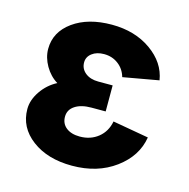

<svg xmlns="http://www.w3.org/2000/svg" viewBox="-85 -607 687 699"><g transform="rotate(15 258.5 -258.0)"><path d="M313 -213.9H259.8Q220.7 -213.9 197.8 -198.7Q174.8 -183.6 174.8 -157.2Q174.8 -131.3 193.8 -116.2Q212.9 -101.1 245.1 -101.1Q285.6 -101.1 314.2 -124Q342.8 -147 350.1 -186L485.8 -162.1Q474.1 -89.4 407.5 -40.3Q340.8 8.8 245.1 8.8Q152.8 8.8 94 -35.4Q35.2 -79.6 35.2 -148.9Q35.2 -182.6 57.9 -216.1Q80.6 -249.5 116.2 -268.1Q87.9 -285.2 69.8 -316.4Q51.8 -347.7 51.8 -379.9Q51.8 -443.8 108.2 -484.4Q164.6 -524.9 253.9 -524.9Q340.8 -524.9 401.9 -481.7Q462.9 -438.5 473.1 -374L338.9 -350.1Q330.6 -379.4 307.6 -396.7Q284.7 -414.1 253.9 -414.1Q226.1 -414.1 208.5 -400.6Q190.9 -387.2 190.9 -366.2Q190.9 -342.3 209.7 -327.1Q228.5 -312 258.8 -312H313Z"/></g></svg>

Font: LT Superior
Style: Bold
Weight: 400
Designer: Daniel Lyons
Foundry: LyonsType
Version: Version 1.000